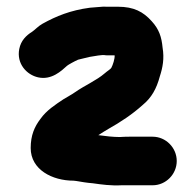

<svg xmlns="http://www.w3.org/2000/svg" viewBox="-20 -790 596 585"><path d="M204 -239.5C204.6 -239.5 208 -239.2 212.1 -238.6C229.1 -235.8 243.6 -233 262.7 -231.6C289 -227.8 318.7 -223.7 350.4 -225.5H445C485.4 -225.5 518.5 -259.2 518.5 -299.5C518.5 -339.8 485.4 -373.5 445 -373.5H373C363.9 -373.5 356 -373.2 344.6 -372.5C324.3 -372.6 301.8 -375.1 279.6 -378.2C289.2 -384.3 299.6 -391.2 310.1 -397.1C347.5 -418.1 383.4 -441.8 415.1 -470.5C441.6 -492.3 456.9 -519.5 467 -557.4C475.7 -583.9 481 -611.8 475.4 -644.7C472.4 -677 464.8 -700.8 442.2 -725.4C416.5 -754.1 388 -769.5 339 -769.5H308.5C300 -770.1 288.2 -769.7 277.7 -768.4L254 -766.5C253.8 -766.4 253.5 -766.4 253.3 -766.4C194.6 -758.6 151 -740.7 109.9 -717.9C96 -710.2 86.9 -699.3 78.2 -693.5C59.9 -682.1 43.8 -666.6 38.7 -640.9C29.9 -596.1 61.1 -562 96.3 -554.3C137 -545.3 167 -573.9 184.4 -589.7C187.4 -592.5 208.2 -604 217.9 -608.1L228.8 -610.8C237.5 -612.7 246 -614.7 253.4 -616.7C269.6 -618.9 290.3 -624 301.5 -621.7C302.1 -621.6 303.2 -621.5 304 -621.5H329.2C330.5 -612.2 323.6 -591 319.1 -583.2C317 -579.4 307.1 -573.7 298.8 -566.4C274.6 -545.3 239.5 -530.5 208.7 -509.1C199.5 -502.3 183.9 -494.3 173.2 -487.5C150 -472 121.6 -454 102.9 -427.3C85.1 -403.9 73.5 -377.6 73.5 -339C73.5 -272.8 139.6 -239.5 204 -239.5Z"/></svg>

Font: Smoothie
Style: SeBd
Weight: 600
Foundry: Cannot Into Space Fonts
Version: Version 0.8